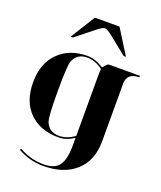

<svg xmlns="http://www.w3.org/2000/svg" viewBox="-167 -846 959 1146"><g transform="rotate(20 312.5 -273.0)"><path d="M312.5 -703.1Q298.8 -703.1 266.6 -677.7L151.4 -585.9H136.7L234.4 -742.2H390.6L488.3 -585.9H473.6L359.4 -677.7Q327.1 -703.1 312.5 -703.1ZM175.8 -253.9Q175.8 -92.8 187.5 -61.5Q210 -5.9 273.4 -5.9Q323.2 -5.9 371.1 -41V-429.7Q371.1 -449.2 373 -466.8Q324.2 -502.9 273.4 -502.9Q210.9 -502.9 187.5 -447.3Q175.8 -419.9 175.8 -253.9ZM371.1 -28.3Q322.3 3.9 273.4 3.9Q157.2 3.9 87.9 -64.5Q19.5 -132.8 19.5 -253.9Q19.5 -375 88.9 -443.4Q158.2 -512.7 273.4 -512.7Q322.3 -512.7 375 -477.5Q377 -477.5 388.7 -492.2Q401.4 -507.8 410.2 -507.8H605.5V-498Q527.3 -498 527.3 -429.7V-63.5Q527.3 59.6 452.1 127Q377 195.3 244.1 195.3Q161.1 195.3 83 152.3L88.9 143.6Q163.1 185.5 244.1 185.5Q314.5 185.5 341.8 148.4Q369.1 112.3 371.1 34.2Z"/></g></svg>

Font: spinwerad
Style: Bold
Weight: 700
Width: 7
Version: Version 0.3